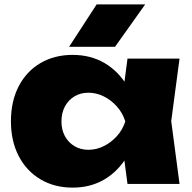

<svg xmlns="http://www.w3.org/2000/svg" viewBox="-20 -841 879 878"><path d="M563 0 536 -204 564 -286 536 -367 563 -573H801L763 -287L801 0ZM614 -286Q602 -195 561.5 -126.5Q521 -58 457.5 -20.5Q394 17 312 17Q229 17 165 -21Q101 -59 65.5 -127.5Q30 -196 30 -286Q30 -378 65.5 -446.5Q101 -515 165 -552.5Q229 -590 312 -590Q394 -590 457.5 -553Q521 -516 562 -447.5Q603 -379 614 -286ZM261 -286Q261 -248 276.5 -219Q292 -190 320 -173Q348 -156 384 -156Q421 -156 455 -173Q489 -190 515 -219Q541 -248 553 -286Q541 -324 515 -353.5Q489 -383 455 -400Q421 -417 384 -417Q348 -417 320 -400Q292 -383 276.5 -353.5Q261 -324 261 -286ZM422 -821H644L506 -627H296Z"/></svg>

Font: Unbounded ExtraBold
Style: Regular
Weight: 800
Designer: Luke Prowse, Jean-Baptiste Morizot, Fátima Lázaro, Florian Runge
Foundry: NaN
Version: Version 1.701;gftools[0.9.28.dev5+ged2979d]